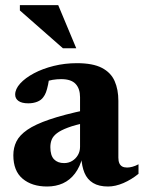

<svg xmlns="http://www.w3.org/2000/svg" viewBox="-20 -700 550 734"><path d="M310 -280 311 -231.5Q267 -222.5 239.8 -212.2Q212.5 -202 197.8 -190.8Q183 -179.5 177.8 -166.5Q172.5 -153.5 172.5 -137.5Q172.5 -105.5 186.5 -91Q200.5 -76.5 225 -76.5Q242.5 -76.5 256.2 -85Q270 -93.5 278 -107.5Q286 -121.5 286 -138.5V-328.5Q286 -361 269 -379.2Q252 -397.5 214 -397.5Q197.5 -397.5 181.2 -394.8Q165 -392 151.5 -386.5L171 -422Q167.5 -394.5 163.8 -376.5Q160 -358.5 155.8 -347.2Q151.5 -336 145.5 -328.5Q137.5 -317 122.2 -311Q107 -305 88 -305Q63.5 -305 50.8 -314Q38 -323 38 -338.5Q38 -359.5 57.2 -380.8Q76.5 -402 109.8 -419.8Q143 -437.5 185.5 -448Q228 -458.5 274 -458.5Q335 -458.5 369.5 -440.5Q404 -422.5 418.2 -390.2Q432.5 -358 432.5 -314.5V-97.5Q432.5 -84.5 436.2 -76Q440 -67.5 447.2 -63.5Q454.5 -59.5 466 -59.5Q475 -59.5 486.2 -62.5Q497.5 -65.5 509.5 -72V-35.5Q482.5 -13.5 451.8 -0.2Q421 13 393 13Q358 13 335.8 -0.5Q313.5 -14 303 -39.2Q292.5 -64.5 291 -98.5L296 -101Q286 -62.5 266.8 -37Q247.5 -11.5 220.5 0.8Q193.5 13 160 13Q102 13 66.5 -16.8Q31 -46.5 31 -106.5Q31 -135.5 42.8 -159.2Q54.5 -183 84.5 -203.8Q114.5 -224.5 169.2 -243.2Q224 -262 310 -280ZM271.5 -515.5H220.5L56 -660V-680.5H202.5Z"/></svg>

Font: Newsreader 16pt 16pt
Style: Bold
Weight: 700
Version: Version 1.003